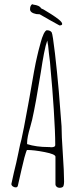

<svg xmlns="http://www.w3.org/2000/svg" viewBox="-20 -894 393 914"><path d="M244 -17V-148Q244 -160 193 -170Q142 -180 109 -180Q107 -180 102.5 -165Q98 -150 96 -143Q83 -91 70 -32L65 -10Q63 -2 55 -2Q47 -2 40.5 -7Q34 -12 34 -19L35 -21V-22L46 -72Q58 -119 67 -164Q77 -215 82 -230Q90 -263 114 -395L120 -428Q146 -582 156 -622Q161 -646 174 -693Q179 -713 188 -733Q197 -750 203 -750Q219 -750 226 -740Q231 -731 241.5 -641Q252 -551 260 -459L273 -293Q273 -250 279 -163Q285 -75 285 -32V-28Q285 -17 282 -8Q278 0 263 0Q255 0 249.5 -5Q244 -10 244 -17ZM243 -203Q243 -265 236 -372.5Q229 -480 221 -562Q219 -597 213 -639L209 -678Q209 -677 207 -689L205 -701Q197 -679 189.5 -640Q182 -601 174 -548Q150 -399 133 -324L124 -290Q109 -240 109 -214V-208Q153 -194 210 -194H216Q219 -193 223 -193Q243 -193 243 -203ZM169 -826 153 -827Q123 -833 123 -850Q123 -867 133 -874L139 -872Q169 -868 175 -855Q175 -854 187 -849L223 -827Q245 -813 260 -801Q276 -788 276 -780Q276 -773 263 -773Q248 -781 217 -798.5Q186 -816 169 -826Z"/></svg>

Font: Amatic SC
Style: Regular
Weight: 400
Designer: Multiple Designers
Foundry: Vernon Adams
Version: Version 2.505